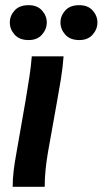

<svg xmlns="http://www.w3.org/2000/svg" viewBox="-20 -723 397 743"><path d="M29 0Q29 -31 33 -63.5Q37 -96 43 -128L79 -334Q88 -387 94 -427Q100 -467 103 -505H226Q223 -462 215.5 -416Q208 -370 201 -332L166 -136Q160 -102 156.5 -68Q153 -34 153 0ZM287 -568Q251 -568 232.5 -589Q214 -610 214 -636Q214 -662 232.5 -682.5Q251 -703 287 -703Q320 -703 338.5 -682.5Q357 -662 357 -636Q357 -610 338.5 -589Q320 -568 287 -568ZM91 -568Q55 -568 36.5 -589Q18 -610 18 -636Q18 -662 36.5 -682.5Q55 -703 91 -703Q124 -703 142.5 -682.5Q161 -662 161 -636Q161 -610 142.5 -589Q124 -568 91 -568Z"/></svg>

Font: Livvic SemiBold
Style: Italic
Weight: 600
Italic angle: -10°
Designer: Jacques Le Bailly, Baron von Fonthausen
Version: Version 1.001; ttfautohint (v1.8.2)